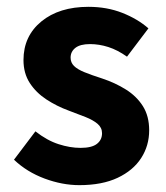

<svg xmlns="http://www.w3.org/2000/svg" viewBox="-20 -528 483 560"><path d="M211.3 12Q161.7 12 110 -7.2Q58.2 -26.5 20.8 -62.2L83.3 -144.9Q117.4 -118.2 150.9 -107.5Q184.3 -96.7 214.9 -96.7Q247.8 -96.7 262.7 -108.4Q277.6 -120 277.6 -139.4Q277.6 -155.8 264.5 -166.9Q251.3 -178 229.6 -186.6Q207.9 -195.3 180.7 -205.3Q145.3 -218.3 115.3 -238Q85.2 -257.7 66.8 -286Q48.5 -314.3 48.5 -352.8Q48.5 -422.6 100.6 -465.4Q152.7 -508.1 238 -508.1Q291.8 -508.1 336.6 -490.5Q381.3 -472.9 412.9 -445.3L350.4 -362.7Q323.1 -382.1 296.1 -390.8Q269.1 -399.4 242.6 -399.4Q213.9 -399.4 199.9 -388.4Q185.9 -377.5 185.9 -359.8Q185.9 -345.6 195.8 -335.7Q205.6 -325.9 226.1 -317.5Q246.7 -309.1 278.2 -299Q316.2 -286.4 347.4 -266.8Q378.6 -247.2 396.9 -218.2Q415.1 -189.2 415.1 -148Q415.1 -103.1 391.7 -66.9Q368.4 -30.8 323.1 -9.4Q277.8 12 211.3 12Z"/></svg>

Font: Source Sans 3 VF
Style: Regular
Weight: 200
Designer: Paul D. Hunt
Foundry: Adobe
Version: Version 3.046;hotconv 1.0.118;makeotfexe 2.5.65603